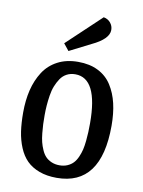

<svg xmlns="http://www.w3.org/2000/svg" viewBox="-87 -816 668 898"><g transform="rotate(10 247.0 -367.0)"><path d="M332 -755.9Q352.1 -752.4 364.5 -737.5Q377 -722.7 377 -703.1Q377 -660.2 297.9 -623L196.8 -571.8L170.9 -604ZM251 -529.8Q306.2 -529.8 346.4 -509.5Q386.7 -489.3 410.4 -452.1Q434.1 -415 445.1 -367.9Q456.1 -320.8 456.1 -262.2Q456.1 22 245.1 22Q197.8 22 161.9 8.5Q126 -4.9 102.5 -28.3Q79.1 -51.8 64.5 -86.9Q49.8 -122.1 43.9 -162.1Q38.1 -202.1 38.1 -252Q38.1 -310.5 50 -359.4Q62 -408.2 86.9 -447Q111.8 -485.8 153.6 -507.8Q195.3 -529.8 251 -529.8ZM355 -256.8Q355 -470.2 248 -470.2Q225.1 -470.2 207.3 -460.7Q189.5 -451.2 178 -434.1Q166.5 -417 158.4 -396.7Q150.4 -376.5 146.5 -351.1Q142.6 -325.7 140.9 -303.5Q139.2 -281.2 139.2 -256.8Q139.2 -232.9 139.9 -214.6Q140.6 -196.3 143.1 -172.1Q145.5 -147.9 149.9 -130.4Q154.3 -112.8 162.4 -94.5Q170.4 -76.2 181.6 -64.5Q192.9 -52.7 210 -45.4Q227.1 -38.1 248 -38.1Q269 -38.1 285.6 -45.4Q302.2 -52.7 313.2 -64.5Q324.2 -76.2 332.3 -94.5Q340.3 -112.8 344.5 -130.4Q348.6 -147.9 351.1 -172.1Q353.5 -196.3 354.2 -214.6Q355 -232.9 355 -256.8Z"/></g></svg>

Font: Sansita Light
Style: Regular
Weight: 300
Designer: Pablo Cosgaya
Foundry: Omnibus-Type
Version: Version 1.006;hotconv 1.0.109;makeotfexe 2.5.65596